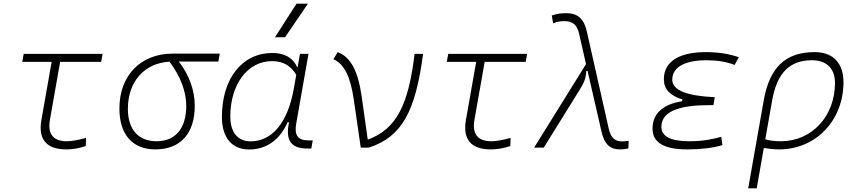

<svg xmlns="http://www.w3.org/2000/svg" viewBox="-20 -815 4728 1060"><path d="M345.2 9.8C381.3 9.8 418.5 3.4 453.6 -8.8L455.1 -53.7C411.6 -41.5 375 -35.2 348.1 -35.2C273.9 -35.2 242.2 -75.2 255.4 -152.3L312 -473.6H538.6L546.4 -517.6H110.8L103 -473.6H265.1L208.5 -152.3C189.9 -45.9 236.8 9.8 345.2 9.8Z M837.4 9.8C976.1 9.8 1055.2 -77.6 1055.2 -230.5C1055.2 -312.5 1027.3 -396.5 967.8 -475.1H1185.5L1193.4 -519H934.1C756.3 -519 639.2 -398.4 639.2 -215.8C639.2 -72.3 711.4 9.8 837.4 9.8ZM915.5 -474.6C979.5 -391.1 1008.3 -304.2 1008.3 -230.5C1008.3 -106.4 948.7 -35.2 844.7 -35.2C743.7 -35.2 686 -100.1 686 -213.9C686 -364.7 776.9 -466.3 915.5 -474.6Z M1623 -444.3H1620.6C1597.7 -495.6 1550.8 -522.5 1483.9 -522.5C1316.4 -522.5 1205.1 -381.3 1205.1 -169.4C1205.1 -55.2 1259.8 10.3 1356 10.3C1450.7 10.3 1526.4 -43.9 1567.4 -139.6H1575.7C1554.7 -40.5 1586.4 4.9 1675.3 4.9H1698.7L1706.5 -40H1681.6C1625 -40 1604 -68.8 1615.2 -131.8L1683.1 -517.6H1636.2ZM1482.4 -477.5C1542 -477.5 1584.5 -453.6 1615.7 -401.9L1602.1 -325.7C1567.4 -130.9 1478 -34.7 1363.3 -34.7C1293 -34.7 1251.5 -84 1251.5 -171.9C1251.5 -346.2 1344.2 -477.5 1482.4 -477.5ZM1498 -609.4H1553.7L1680.2 -794.9H1617.2Z M1971.7 0H2016.6C2201.2 -61 2273.4 -201.2 2315.9 -517.6H2269C2234.9 -238.3 2170.9 -103 2010.3 -43.9L1977.5 -276.9C1957.5 -419.9 1918.5 -499 1844.2 -527.3L1820.8 -487.8C1880.9 -461.9 1915.5 -390.6 1933.6 -262.2Z M2689 9.8C2725.1 9.8 2762.2 3.4 2797.4 -8.8L2798.8 -53.7C2755.4 -41.5 2718.8 -35.2 2691.9 -35.2C2617.7 -35.2 2585.9 -75.2 2599.1 -152.3L2655.8 -473.6H2882.3L2890.1 -517.6H2454.6L2446.8 -473.6H2608.9L2552.2 -152.3C2533.7 -45.9 2580.6 9.8 2689 9.8Z M3403.3 9.8C3420.4 9.8 3433.6 8.3 3449.2 3.9L3450.7 -37.6C3431.2 -35.2 3421.4 -34.2 3416 -34.2C3376 -34.2 3352.5 -53.2 3341.3 -102.5L3220.2 -639.6C3203.6 -713.9 3167.5 -742.2 3106.4 -742.2C3077.6 -742.2 3055.2 -739.3 3026.4 -729.5L3033.7 -686C3057.1 -695.8 3069.3 -698.2 3098.6 -698.2C3139.2 -698.2 3165.5 -679.7 3176.8 -629.9L3215.3 -460.9L2928.7 0H2981.9L3181.2 -320.8C3203.6 -356.9 3214.4 -380.9 3216.8 -422.4L3223.6 -424.8L3300.8 -88.4C3316.9 -17.6 3348.6 9.8 3403.3 9.8Z M3773.9 9.8C3850.6 9.8 3916.5 1.5 3968.3 -13.7L3961.9 -59.6C3918 -47.9 3866.2 -35.2 3785.6 -35.2C3682.6 -35.2 3631.3 -62 3631.3 -115.2C3631.3 -211.9 3761.7 -234.4 3891.1 -234.4H3918.9L3925.8 -278.3C3769.5 -285.6 3691.4 -317.9 3691.4 -374.5C3691.4 -454.1 3779.3 -482.4 3879.4 -482.4C3940.4 -482.4 3992.2 -474.1 4035.6 -456.5L4059.1 -499C4004.4 -518.1 3943.8 -527.3 3876.5 -527.3C3746.6 -527.3 3645 -485.8 3645 -377C3645 -323.2 3679.2 -286.6 3747.6 -266.1L3745.6 -255.9C3648.9 -241.2 3582.5 -193.8 3582.5 -105C3582.5 -27.8 3646 9.8 3773.9 9.8Z M4477.5 -527.3C4316.9 -527.3 4228.5 -443.4 4196.3 -260.3L4110.8 224.6H4157.7L4196.8 2C4225.1 6.8 4252.9 9.8 4281.2 9.8C4483.9 9.8 4636.7 -149.9 4636.7 -361.3C4636.7 -467.3 4578.6 -527.3 4477.5 -527.3ZM4205.1 -46.4 4242.7 -259.3C4269.5 -412.1 4338.9 -482.4 4462.9 -482.4C4543.5 -482.4 4589.8 -436.5 4589.8 -356.4C4589.8 -173.3 4461.4 -35.2 4292 -35.2C4254.4 -35.2 4222.2 -39.6 4205.1 -46.4Z"/></svg>

Font: Cascadia Code PL ExtraLight
Style: Italic
Weight: 200
Italic angle: -10°
Monospace: yes
Designer: Aaron Bell
Foundry: Saja Typeworks
Version: Version 2404.023